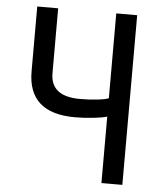

<svg xmlns="http://www.w3.org/2000/svg" viewBox="-52 -776 705 823"><g transform="rotate(5 300.0 -365.0)"><path d="M415 0V-286Q397 -280 356.5 -275.5Q316 -271 277 -271Q75 -271 75 -451V-730H165V-451Q165 -351 292 -351Q330 -351 366 -355Q402 -359 415 -365V-730H505V0Z"/></g></svg>

Font: JetBrainsMono NF
Style: Regular
Weight: 400
Designer: Philipp Nurullin, Konstantin Bulenkov
Foundry: JetBrains
Version: Version 2.251; ttfautohint (v1.8.3);Nerd Fonts 2.2.2